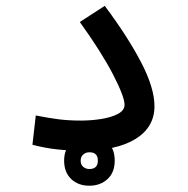

<svg xmlns="http://www.w3.org/2000/svg" viewBox="-20 -499 626 639"><path d="M252.4 2.4Q207.5 2.4 168.7 -2Q129.9 -6.3 87.9 -17.1L99.1 -114.7Q143.1 -106 176.5 -101.8Q210 -97.7 250 -97.7Q282.2 -97.7 315.7 -102.8Q349.1 -107.9 371.8 -119.6Q394.5 -131.3 394.5 -150.4Q394.5 -177.2 356.2 -251.2Q317.9 -325.2 245.6 -425.8L328.6 -479.5Q404.3 -378.4 449.2 -292.5Q494.1 -206.5 494.1 -145.5Q494.1 -75.7 431.2 -36.6Q368.2 2.4 252.4 2.4ZM277.3 119.1Q240.2 119.1 216.8 96.7Q193.4 74.2 193.4 35.6Q193.4 -2.4 217.5 -25.1Q241.7 -47.9 277.3 -47.9Q313.5 -47.9 337.6 -26.1Q361.8 -4.4 361.8 35.6Q361.8 75.2 337.6 97.2Q313.5 119.1 277.3 119.1ZM277.3 63.5Q305.7 63.5 305.7 35.6Q305.7 7.8 277.8 7.8Q265.1 7.8 256.8 15.4Q248.5 22.9 248.5 35.6Q248.5 49.3 257.1 56.4Q265.6 63.5 277.3 63.5Z"/></svg>

Font: Cascadia Code NF
Style: Regular
Weight: 400
Monospace: yes
Designer: Aaron Bell
Foundry: Saja Typeworks
Version: Version 2404.023; ttfautohint (v1.8.4)